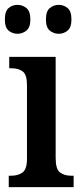

<svg xmlns="http://www.w3.org/2000/svg" viewBox="-20 -770 337 790"><path d="M16 0V-47H26Q55 -47 73 -60.5Q91 -74 91 -117V-420Q91 -463 73.5 -476Q56 -489 29 -489H18V-536H209V-120Q209 -74 227 -60.5Q245 -47 273 -47H283V0ZM222 -631Q201 -631 185 -644Q169 -657 169 -690Q169 -724 185 -737Q201 -750 222 -750Q242 -750 258 -737Q274 -724 274 -690Q274 -657 258 -644Q242 -631 222 -631ZM52 -631Q31 -631 15.5 -644Q0 -657 0 -690Q0 -724 15.5 -737Q31 -750 52 -750Q72 -750 88.5 -737Q105 -724 105 -690Q105 -657 88.5 -644Q72 -631 52 -631Z"/></svg>

Font: Noto Serif Khmer Condensed SemiBold
Style: Regular
Weight: 600
Width: 3
Designer: Danh Hong and the Monotype Design Team
Foundry: Monotype Imaging Inc.
Version: Version 2.004; ttfautohint (v1.8.4.7-5d5b)